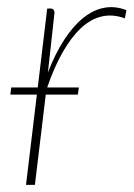

<svg xmlns="http://www.w3.org/2000/svg" viewBox="-20 -519 375 539"><path d="M86 -273.5 112.5 -495H122.5Q128 -495 130.5 -491.5Q133 -488 133 -483.5L114.5 -315.5Q135 -368.5 160 -407Q185 -445.5 213 -468.2Q241 -491 271.8 -497Q302.5 -503 335 -490.5L330.5 -467.5Q296.5 -480 265.5 -472.8Q234.5 -465.5 207.2 -440Q180 -414.5 156 -372.5Q132 -330.5 112.5 -273.5H201.5L198.5 -253.5H108.5L78 0H53L83.5 -253.5H9L11.5 -273.5Z"/></svg>

Font: Lato Thin
Style: Italic
Weight: 200
Italic angle: -7°
Designer: Lukasz Dziedzic
Foundry: tyPoland Lukasz Dziedzic
Version: Version 2.007; 2014-02-27